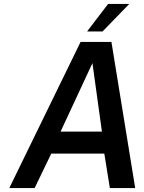

<svg xmlns="http://www.w3.org/2000/svg" viewBox="-20 -950 729 970"><path d="M387 -738H543L663 0H535L507 -174H239L155 0H27ZM495 -285 447 -631 286 -285ZM526 -930H633L498 -791H420Z"/></svg>

Font: Exo SemiBold
Style: Italic
Weight: 600
Italic angle: -9°
Designer: Natanael Gama
Foundry: Natanael Gama
Version: Version 1.500; ttfautohint (v1.6)